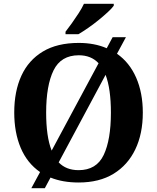

<svg xmlns="http://www.w3.org/2000/svg" viewBox="-20 -951 827 1011"><path d="M325 -784Q340 -803 358.5 -829Q377 -855 394.5 -882Q412 -909 422 -931H579V-921Q570 -908 548.5 -888Q527 -868 500 -846Q473 -824 445 -804.5Q417 -785 393 -771H325ZM191 -45Q123 -92 89 -172.5Q55 -253 55 -359Q55 -470 92.5 -552Q130 -634 205.5 -679.5Q281 -725 395 -725Q436 -725 473 -718Q510 -711 542 -697L573 -755H643L596 -668Q662 -622 697 -542Q732 -462 732 -358Q732 -247 692.5 -164.5Q653 -82 578 -36Q503 10 394 10Q310 10 246 -16L216 40H145ZM499 -618Q460 -660 395 -660Q301 -660 262 -580.5Q223 -501 223 -358Q223 -296 230 -246Q237 -196 252 -158ZM394 -55Q488 -55 526 -135Q564 -215 564 -358Q564 -483 536 -557L289 -96Q328 -55 394 -55Z"/></svg>

Font: NotoSerif-Bold
Style: Regular
Weight: 700
Designer: Monotype Design Team
Foundry: Monotype Imaging Inc.
Version: Version 2.007; ttfautohint (v1.8) -l 8 -r 50 -G 200 -x 14 -D